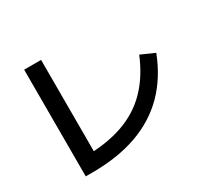

<svg xmlns="http://www.w3.org/2000/svg" viewBox="-160 -994 1321 1247"><g transform="rotate(-30 500.0 -370.0)"><path d="M150 30V-770H277V3L203 -83Q368 -83 492 -125.5Q616 -168 703 -256.5Q790 -345 846 -481L948 -436Q888 -281 785.5 -177.5Q683 -74 537 -22Q391 30 201 30Z"/></g></svg>

Font: M PLUS 1 Code SemiBold
Style: Regular
Weight: 600
Designer: Coji Morishita
Foundry: UNDERFOREST DESIGN
Version: Version 1.005